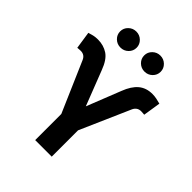

<svg xmlns="http://www.w3.org/2000/svg" viewBox="-259 -1086 1225 1225"><g transform="rotate(45 353.5 -473.0)"><path d="M277.7 0V-235.7L130.7 -574.6Q123.7 -591.1 111.4 -599.7Q99 -608.2 81.4 -608.4Q74.2 -608.2 63.8 -607.5Q53.3 -606.8 51.2 -606.4L33.6 -723.8Q49.5 -729.1 67.6 -733.2Q85.7 -737.3 107.2 -737.3Q158.3 -737.3 197.4 -711.7Q236.5 -686.1 262.5 -616L353.9 -380.7L445.1 -611.3Q469.5 -675.3 506.5 -706.3Q543.6 -737.3 598.8 -737.3Q618 -737.3 637.6 -733.3Q657.3 -729.3 673.6 -724.6L655.1 -606.4Q652.7 -606.8 642.3 -607.5Q631.9 -608.2 625.2 -608.4Q606.5 -608.2 594.1 -598.9Q581.7 -589.6 575.2 -574.6L427.1 -237.5V0ZM461.6 -802Q430.9 -802 409.1 -823.1Q387.4 -844.3 387.4 -874.1Q387.4 -904 409.2 -925.1Q430.9 -946.3 461.7 -946.3Q492.4 -946.3 514.1 -925.1Q535.8 -904 535.8 -874.1Q535.8 -844.2 514.1 -823.1Q492.3 -802 461.6 -802ZM244.6 -802Q213.9 -802 192.1 -823.1Q170.4 -844.3 170.4 -874.1Q170.4 -904 192.2 -925.1Q213.9 -946.3 244.7 -946.3Q275.4 -946.3 297.1 -925.1Q318.8 -904 318.8 -874.1Q318.8 -844.2 297.1 -823.1Q275.3 -802 244.6 -802Z"/></g></svg>

Font: GitLab Sans
Style: Regular
Weight: 400
Designer: Rasmus Andersson
Foundry: Modifications by GitLab B.V., manufactured by rsms
Version: Version 4.000;git-c8fb6b7